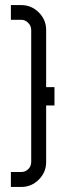

<svg xmlns="http://www.w3.org/2000/svg" viewBox="-20 -742 261 766"><path d="M164.1 -622.1Q164.1 -446.3 164.1 -95.7Q164.1 -54.7 134.8 -25.4Q105.5 3.9 64.5 3.9Q50.8 3.9 23.4 3.9Q23.4 -16.6 23.4 -55.7Q37.1 -55.7 64.5 -55.7Q81.1 -55.7 92.8 -67.4Q104.5 -79.1 104.5 -95.7Q104.5 -271.5 104.5 -622.1Q104.5 -638.7 92.8 -650.4Q81.1 -663.1 64.5 -663.1Q50.8 -663.1 23.4 -663.1Q23.4 -682.6 23.4 -721.7Q37.1 -721.7 64.5 -721.7Q105.5 -721.7 134.8 -692.4Q164.1 -663.1 164.1 -622.1ZM155.3 -394.5Q168.9 -394.5 197.3 -394.5Q197.3 -370.1 197.3 -321.3Q182.6 -321.3 155.3 -321.3Q155.3 -345.7 155.3 -394.5Z"/></svg>

Font: Citrica
Style: Regular
Weight: 400
Designer: Mario Otalvaro
Version: Version 1.0